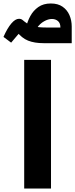

<svg xmlns="http://www.w3.org/2000/svg" viewBox="-65 -1083 432 1103"><path d="M74 0V-739H228V0ZM282 -835V-926Q282 -950 268 -962Q254 -974 233 -974Q212 -974 188 -960.5Q164 -947 147.5 -922.5Q131 -898 131 -866H77Q77 -891 84.5 -925Q92 -959 109 -990.5Q126 -1022 155 -1042.5Q184 -1063 227 -1063Q268 -1063 294.5 -1044.5Q321 -1026 334 -996Q347 -966 347 -931V-835ZM185 -835Q133 -835 96.5 -849.5Q60 -864 31 -902L68 -917Q55 -903 36 -881.5Q17 -860 -1 -838L-45 -871Q-23 -921 0 -948Q23 -975 44 -975Q57 -975 66 -967Q75 -959 89 -949.5Q103 -940 128.5 -932.5Q154 -925 199 -925H347V-835Z"/></svg>

Font: Alexandria
Style: Bold
Weight: 700
Designer: Mohamed Gaber
Foundry: Kief Type Foundry
Version: Version 5.100